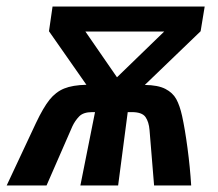

<svg xmlns="http://www.w3.org/2000/svg" viewBox="-50 -570 670 590"><path d="M215.5 -309.5 100.5 -474 111.5 -550H579L566.5 -474L395 -309Q435.5 -308.5 458.2 -296.8Q481 -285 491.8 -265.2Q502.5 -245.5 509.5 -214Q518.5 -173 526.2 -114.8Q534 -56.5 537.5 0H423.5L409.5 -170.5Q407.5 -195.5 397 -210.5Q386.5 -225.5 355 -225.5H342.5L313 0H197L242 -225.5H233.5Q206 -225.5 193.2 -212.2Q180.5 -199 172.5 -182L93 0H-29.5L60.5 -192Q83 -239.5 102.2 -263.5Q121.5 -287.5 147.2 -298Q173 -308.5 215.5 -309.5ZM454.5 -473H212.5L309.5 -332.5Z"/></svg>

Font: JuliaMono Italic
Style: Regular
Weight: 400
Italic angle: -9°
Monospace: yes
Designer: cormullion
Foundry: corm
Version: Version 0.049; ttfautohint (v1.8.4)